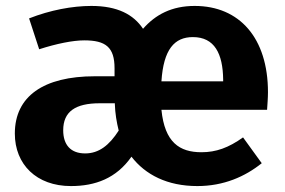

<svg xmlns="http://www.w3.org/2000/svg" viewBox="-20 -610 960 647"><path d="M883 -299C883 -482 787 -590 636 -590C559 -590 504 -561 462 -513C430 -561 376 -590 288 -590C224 -590 149 -576 78 -548L112 -444C171 -463 226 -474 264 -474C336 -474 366 -451 366 -380V-353H300C126 -353 30 -285 30 -160C30 -56 103 17 219 17C301 17 372 -9 423 -82C470 -21 544 17 645 17C734 17 806 -15 862 -60L799 -147C750 -112 708 -97 659 -97C585 -97 535 -130 524 -240H880C881 -256 883 -280 883 -299ZM732 -336H524C531 -444 568 -485 630 -485C703 -485 731 -429 732 -342ZM267 -93C218 -93 193 -122 193 -171C193 -234 234 -262 316 -262H367V-259C368 -228 373 -198 380 -170C348 -120 313 -93 267 -93Z"/></svg>

Font: Glow Sans TC Normal
Style: Bold
Weight: 700
Designer: Ryoko NISHIZUKA (kana, bopomofo & ideographs); Paul D. Hunt (Latin, Greek & Cyrillic); Sandoll Communications, Soo-young
Version: Version 0.93